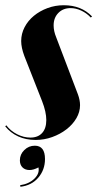

<svg xmlns="http://www.w3.org/2000/svg" viewBox="-54 -525 378 734"><path d="M293 -458Q277 -475 256.5 -484.5Q236 -494 216 -494Q187 -494 169 -475.5Q151 -457 151 -428Q151 -406 161 -382L244 -164Q252 -142 252 -123Q252 -97 238 -73Q224 -49 200 -30.5Q176 -12 145.5 -1Q115 10 82 10Q45 10 15.5 -3.5Q-14 -17 -34 -42L-30 -46Q-13 -24 12 -11.5Q37 1 62 1Q91 1 107 -16.5Q123 -34 123 -66Q123 -97 107 -138L39 -311Q27 -343 27 -368Q27 -396 40 -421Q53 -446 75.5 -464.5Q98 -483 127.5 -494Q157 -505 190 -505Q257 -505 298 -462ZM93 115Q74 125 59 125Q42 125 32 115Q22 105 22 88Q22 65 39 48.5Q56 32 79 32Q118 32 118 83Q118 124 92.5 154Q67 184 24 189L23 183Q57 178 77.5 158Q98 138 93 115Z"/></svg>

Font: Moniqa Black Ita Display
Style: Italic
Weight: 900
Italic angle: -10°
Designer: Rajesh Rajput
Foundry: Rajesh Rajput
Version: Version 1.000